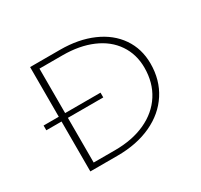

<svg xmlns="http://www.w3.org/2000/svg" viewBox="-105 -596 769 733"><g transform="rotate(-30 279.5 -230.0)"><path d="M506 -242Q506 -170 470.5 -115Q435 -60 370.5 -30Q306 0 221 0H101V-220H34V-241H101V-460H233Q314 -460 376 -433Q438 -406 472 -356.5Q506 -307 506 -242ZM478 -240Q478 -299 447.5 -344Q417 -389 361 -413Q305 -437 231 -437H129V-241H285V-220H129V-23H223Q300 -23 357.5 -49.5Q415 -76 446.5 -125Q478 -174 478 -240Z"/></g></svg>

Font: Ysabeau SC Extralight
Style: Regular
Weight: 200
Designer: Christian Thalmann (Catharsis Fonts)
Version: Version 0.003